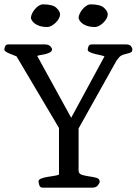

<svg xmlns="http://www.w3.org/2000/svg" viewBox="-33 -862 628 882"><path d="M144 -29Q144 -37 155.5 -41.5Q167 -46 183 -49Q199 -52 214.5 -54Q230 -56 238 -60V-274L43 -603Q39 -605 29.5 -608.5Q20 -612 10.5 -616Q1 -620 -6 -624.5Q-13 -629 -13 -634Q-13 -640 -9.5 -649Q-6 -658 6 -658H172Q190 -658 198 -649.5Q206 -641 206 -636Q206 -627 197.5 -622Q189 -617 177.5 -614Q166 -611 155 -609.5Q144 -608 138 -605L294 -321L447 -603Q441 -606 428 -608.5Q415 -611 402 -614.5Q389 -618 379.5 -622.5Q370 -627 370 -634Q370 -640 373.5 -649Q377 -658 389 -658H545Q563 -658 569 -649.5Q575 -641 575 -636Q575 -626 570 -622.5Q565 -619 556 -617Q545 -614 537.5 -612Q530 -610 524.5 -607Q519 -604 514 -598.5Q509 -593 502 -583L328 -272V-77Q329 -63 344.5 -58.5Q360 -54 378 -51.5Q396 -49 410.5 -45Q425 -41 425 -27Q425 -22 417 -11Q409 0 391 0H163Q151 0 147.5 -11.5Q144 -23 144 -29ZM403 -738Q381 -738 366 -743.5Q351 -749 343 -756Q335 -763 331.5 -770Q328 -777 328 -780Q328 -788 333 -799Q338 -810 346 -819.5Q354 -829 364 -835.5Q374 -842 384 -842Q428 -842 445 -826Q462 -810 462 -796Q462 -787 456.5 -777Q451 -767 442.5 -758.5Q434 -750 423.5 -744Q413 -738 403 -738ZM184 -738Q162 -738 147 -743.5Q132 -749 124 -756Q116 -763 112.5 -770Q109 -777 109 -780Q109 -788 114 -799Q119 -810 127 -819.5Q135 -829 145 -835.5Q155 -842 165 -842Q209 -842 226 -826Q243 -810 243 -796Q243 -787 237.5 -777Q232 -767 223.5 -758.5Q215 -750 204.5 -744Q194 -738 184 -738Z"/></svg>

Font: Asar
Style: Regular
Weight: 400
Designer: Eben Sorkin
Foundry: Eben Sorkin, Pria Ravichandran
Version: Version 1.003; ttfautohint (v1.3) -l 8 -r 50 -G 0 -x 0 -H 45